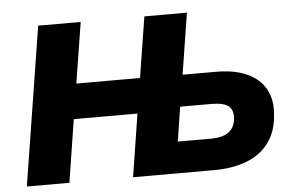

<svg xmlns="http://www.w3.org/2000/svg" viewBox="-50 -778 1298 850"><g transform="rotate(-5 599.0 -352.5)"><path d="M36 0 148 -705H337L294 -435H577L620 -705H809L766 -433H914Q997 -433 1052.5 -407.5Q1108 -382 1134 -335Q1160 -288 1154 -222Q1149 -148 1113 -98.5Q1077 -49 1014.5 -24.5Q952 0 866 0H508L552 -279H269L225 0ZM719 -140H866Q919 -140 946 -160.5Q973 -181 976 -221Q979 -258 957.5 -275.5Q936 -293 881 -293H743Z"/></g></svg>

Font: Nunito Sans 9pt Black
Style: Italic
Weight: 900
Italic angle: -9°
Version: Version 3.101;gftools[0.9.27]